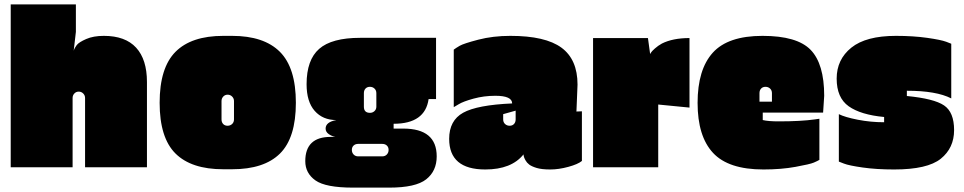

<svg xmlns="http://www.w3.org/2000/svg" viewBox="-20 -765 4408 878"><path d="M369 0V-317Q369 -329 360.5 -337.5Q352 -346 340 -346Q328 -346 320 -337.5Q312 -329 312 -317V0H29V-745H327V-619L317 -533Q321 -546 331 -559Q341 -572 374 -586.5Q407 -601 455 -601Q553 -601 602.5 -547Q652 -493 652 -390V0Z M1041 9H1001Q855 9 782.5 -63Q710 -135 710 -295Q710 -455 782.5 -528Q855 -601 1001 -601H1041Q1187 -601 1260 -528Q1333 -455 1333 -295Q1333 -135 1260.5 -63Q1188 9 1041 9ZM993 -303V-219Q993 -206 1000.5 -198Q1008 -190 1020.5 -190Q1033 -190 1041.5 -198Q1050 -206 1050 -219V-303Q1050 -315 1041.5 -323.5Q1033 -332 1021 -332Q1009 -332 1001 -323.5Q993 -315 993 -303Z M1780 -177H1824Q1977 -177 1977 -50Q1977 17 1929 55Q1881 93 1760 93H1595Q1469 93 1422.5 60Q1376 27 1376 -28Q1376 -139 1492 -139H1514Q1497 -142 1483 -152Q1469 -162 1469 -177Q1469 -207 1518 -216Q1456 -216 1419 -258Q1382 -300 1382 -380Q1382 -491 1439.5 -541.5Q1497 -592 1627 -592H1974V-312H1940Q1924 -199 1780 -199ZM1728 -107H1618Q1605 -107 1597 -99.5Q1589 -92 1589 -79.5Q1589 -67 1597 -58.5Q1605 -50 1618 -50H1728Q1741 -50 1749 -58.5Q1757 -67 1757 -79.5Q1757 -92 1749 -99.5Q1741 -107 1728 -107ZM1644 -339V-277Q1644 -249 1672 -249Q1684 -249 1692.5 -257Q1701 -265 1701 -277V-339Q1701 -352 1692.5 -360Q1684 -368 1671.5 -368Q1659 -368 1651.5 -360Q1644 -352 1644 -339Z M2621 -378 2616 -255 2641 -256V-29Q2623 -14 2579 -2Q2535 10 2496 10Q2457 10 2434 3Q2411 -4 2400 -12.5Q2389 -21 2383 -32Q2374 -48 2374 -59Q2319 10 2199 10Q2034 10 2034 -130Q2034 -214 2098 -249.5Q2162 -285 2322 -292Q2322 -327 2245 -327Q2193 -327 2145.5 -314Q2098 -301 2077 -288L2055 -275V-538Q2064 -545 2082 -555.5Q2100 -566 2167 -583.5Q2234 -601 2314 -601Q2474 -601 2547.5 -547Q2621 -493 2621 -378ZM2338 -219V-259L2281 -243V-219Q2281 -206 2289.5 -198Q2298 -190 2310.5 -190Q2323 -190 2330.5 -198Q2338 -206 2338 -219Z M2990 0H2692V-591H2943L2953 -518Q2955 -521 2958 -526Q2961 -531 2975 -543.5Q2989 -556 3007 -566Q3057 -591 3133 -591V-273L2990 -287Z M3749 -327 3744 -250H3468V-216Q3493 -210 3541 -210Q3643 -210 3706 -219L3727 -222V-34Q3719 -29 3701.5 -21.5Q3684 -14 3618 -2Q3552 10 3471 10Q3311 10 3240.5 -66Q3170 -142 3170 -294.5Q3170 -447 3239.5 -524Q3309 -601 3467 -601Q3625 -601 3687 -537Q3749 -473 3749 -327ZM3453 -339V-300H3510V-339Q3510 -352 3501.5 -360Q3493 -368 3480.5 -368Q3468 -368 3460.5 -360Q3453 -352 3453 -339Z M4077 -601Q4156 -601 4219.5 -592Q4283 -583 4307 -574L4330 -565V-315Q4262 -350 4127 -350V-326Q4251 -314 4297 -283Q4343 -252 4343 -170Q4343 -88 4282 -39Q4221 10 4069 10Q3988 10 3925 1Q3862 -8 3839 -17L3816 -26V-243Q3844 -229 3902.5 -217.5Q3961 -206 4023 -206V-230Q3916 -240 3861 -279Q3806 -318 3806 -405.5Q3806 -493 3873 -547Q3940 -601 4077 -601Z"/></svg>

Font: Erica One
Style: Regular
Weight: 400
Designer: Miguel Hernandez
Foundry: Miguel Hernandez
Version: Version 1.003